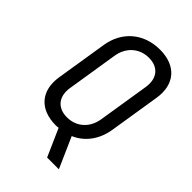

<svg xmlns="http://www.w3.org/2000/svg" viewBox="-266 -846 1131 1131"><g transform="rotate(45 300.0 -280.0)"><path d="M352 180H450L365 -12C441 -44 493 -114 508 -205L559 -525C580 -656 508 -740 373 -740C238 -740 140 -656 119 -525L68 -205C47 -74 119 10 254 10C261 10 269 9 276 8ZM267 -70C188 -70 145 -123 158 -205L209 -525C222 -607 282 -660 361 -660C440 -660 482 -607 469 -525L418 -205C405 -123 346 -70 267 -70Z"/></g></svg>

Font: JetBrains Mono
Style: Italic
Weight: 400
Italic angle: -9°
Monospace: yes
Designer: Philipp Nurullin, Konstantin Bulenkov
Foundry: JetBrains
Version: Version 2.305